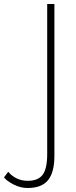

<svg xmlns="http://www.w3.org/2000/svg" viewBox="-146 -720 378 960"><path d="M-105 139Q-66 184 -7 184Q45 184 67.5 153.5Q90 123 90 50V-700H126V60Q126 142 94 181Q62 220 -8 220Q-44 220 -78 202.5Q-112 185 -126 167Z"/></svg>

Font: Renner
Style: Thin
Weight: 200
Version: Version 003.000 ; ttfautohint (v0.97) -l 8 -r 50 -G 200 -x 1